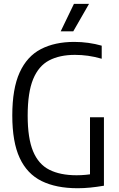

<svg xmlns="http://www.w3.org/2000/svg" viewBox="-20 -966 616 992"><path d="M381 6.5Q270.5 6.5 195.2 -30.5Q120 -67.5 81.8 -149.8Q43.5 -232 43.5 -369.5Q43.5 -508 81.5 -591.5Q119.5 -675 191.2 -712.2Q263 -749.5 363.5 -749.5Q400.5 -749.5 436.5 -744.5Q472.5 -739.5 505.5 -730V-662.5Q469 -673 435.2 -677.8Q401.5 -682.5 367 -682.5Q288.5 -682.5 234 -654Q179.5 -625.5 151.2 -557Q123 -488.5 123 -368.5Q123 -251.5 151 -184.2Q179 -117 235.2 -88.8Q291.5 -60.5 375.5 -60.5Q400 -60.5 423.5 -62.8Q447 -65 468.5 -69L445 -43.5V-360H517V-6.5Q479 0 446.2 3.2Q413.5 6.5 381 6.5ZM293.5 -804 362 -946H440L358.5 -804Z"/></svg>

Font: Encode Sans SC Condensed
Style: Regular
Weight: 400
Width: 3
Designer: Multiple Designers
Foundry: Impallari Type
Version: Version 3.002